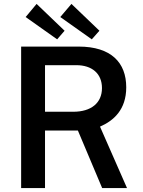

<svg xmlns="http://www.w3.org/2000/svg" viewBox="-20 -961 732 981"><path d="M167 -941 111 -874 272 -760 310 -804ZM345 -941 288 -874 449 -760 488 -804ZM629 0 491 -314C560 -344 625 -400 625 -515C625 -641 548 -723 382 -723H88V0H210V-294H378L502 0ZM354 -390H210V-628H370C449 -628 501 -586 501 -511C501 -435 446 -390 354 -390Z"/></svg>

Font: United Sans SemiBold
Style: Regular
Weight: 600
Designer: Pablo Impallari, Rodrigo Fuenzalida (Modified by Dan O. Williams)
Version: Version 1.000;PS 001.000;hotconv 1.0.88;makeotf.lib2.5.64775